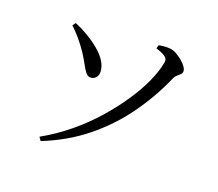

<svg xmlns="http://www.w3.org/2000/svg" viewBox="-124 -894 1249 1101"><g transform="rotate(20 500.0 -343.5)"><path d="M206 12Q295 -38 371 -101Q447 -164 508.5 -234Q570 -304 617 -374Q664 -444 693.5 -509Q723 -574 733 -627Q737 -641 733.5 -652Q730 -663 713.5 -673Q697 -683 663 -694L669 -715Q684 -718 703.5 -719.5Q723 -721 740 -719Q758 -717 777.5 -706Q797 -695 814.5 -680.5Q832 -666 843 -650.5Q854 -635 854 -622Q854 -611 845.5 -603Q837 -595 826 -585.5Q815 -576 808 -558Q752 -431 670 -317.5Q588 -204 476.5 -114Q365 -24 221 33ZM365 -407Q347 -407 334.5 -423Q322 -439 307.5 -466Q293 -493 272 -526Q247 -563 221 -594Q195 -625 165 -653L179 -672Q220 -655 260.5 -631Q301 -607 334.5 -579Q368 -551 387.5 -520Q407 -489 408 -458Q409 -437 396.5 -422Q384 -407 365 -407Z"/></g></svg>

Font: Noto Serif HK ExtraLight Medium
Style: Regular
Weight: 500
Version: Version 2.002-H1;hotconv 1.1.0;makeotfexe 2.6.0